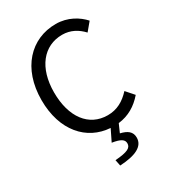

<svg xmlns="http://www.w3.org/2000/svg" viewBox="-235 -867 1107 1240"><g transform="rotate(-30 319.0 -247.0)"><path d="M287 253C404 247 470 215 470 150C470 105 440 84 389 72L416 11C492 2 552 -34 602 -92L551 -150C504 -99 451 -68 381 -68C241 -68 153 -184 153 -369C153 -552 245 -666 384 -666C447 -666 496 -637 534 -596L584 -656C542 -703 472 -747 383 -747C197 -747 58 -603 58 -366C58 -138 184 1 355 12L313 98C377 108 399 124 399 152C399 185 371 201 278 208Z"/></g></svg>

Font: Microsoft YaHei
Style: Regular
Weight: 400
Designer: Ryoko NISHIZUKA 西塚涼子 (kana, bopomofo & ideographs); Paul D. Hunt (Latin, Greek & Cyrillic); Sandoll Communications 산돌커뮤니
Foundry: Adobe
Version: Version 2.001;hotconv 1.0.111;makeotfexe 2.5.65597